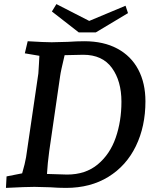

<svg xmlns="http://www.w3.org/2000/svg" viewBox="-20 -911 764 936"><path d="M12 -51 88 -66Q102 -114 107 -144L167 -553L170 -601L172 -639L101 -651L115 -710Q198 -705 232 -705L311 -707Q355 -710 391 -710Q485 -710 552 -674Q619 -638 654 -572Q689 -506 689 -417Q689 -295 642.5 -199Q596 -103 508.5 -49Q421 5 302 5Q263 5 225 2Q175 0 148 0Q107 0 9 5ZM242 -62 307 -60Q397 -60 456.5 -109.5Q516 -159 544 -239.5Q572 -320 572 -415Q572 -516 525.5 -580Q479 -644 386 -644L295 -642Q276 -563 273 -539L220 -174Q212 -115 209 -63ZM415 -809 592 -883 604 -847 447 -753H364L233 -855L255 -891Z"/></svg>

Font: Andada Pro SemiBold
Style: Italic
Weight: 600
Italic angle: -6.99998°
Designer: Carolina Giovagnoli
Foundry: Huerta Tipografica
Version: Version 3.005